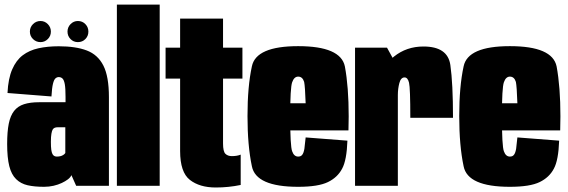

<svg xmlns="http://www.w3.org/2000/svg" viewBox="-20 -805 2462 832"><path d="M171 4.5Q192.5 4.5 212 0Q231.5 -4.5 247.5 -12Q263.5 -19.5 274.5 -28Q285.5 -36.5 289.5 -46L310 0H452V-384Q452 -473.5 428 -520.8Q404 -568 356.2 -586.2Q308.5 -604.5 234.5 -604.5Q186 -604.5 146.5 -595.8Q107 -587 78.5 -565.5Q50 -544 32.8 -504.2Q15.5 -464.5 12.5 -402L203 -387Q205 -424 209.5 -442Q214 -460 220.5 -465.5Q227 -471 234.5 -471Q244.5 -471 251 -464.5Q257.5 -458 260.8 -440Q264 -422 264 -385V-362H149Q111 -362 84.2 -353.5Q57.5 -345 41.2 -324.5Q25 -304 18 -269.2Q11 -234.5 11 -181Q11 -122 20.2 -85.2Q29.5 -48.5 49.8 -28.8Q70 -9 99.8 -2.2Q129.5 4.5 171 4.5ZM226.5 -126.5Q220.5 -126.5 215.8 -128.8Q211 -131 207.5 -137.2Q204 -143.5 202.2 -156Q200.5 -168.5 200.5 -190.5Q200.5 -212.5 202.8 -225.5Q205 -238.5 208.5 -244Q212 -249.5 217.5 -251.5Q223 -253.5 230 -253.5H263V-142Q260.5 -137.5 254.2 -133.5Q248 -129.5 240.8 -128Q233.5 -126.5 226.5 -126.5ZM155.5 -622.5Q174 -622.5 187.2 -635.8Q200.5 -649 200.5 -668Q200.5 -687 187.2 -700.5Q174 -714 155.5 -714Q136.5 -714 123 -700.5Q109.5 -687 109.5 -668Q109.5 -649 123 -635.8Q136.5 -622.5 155.5 -622.5ZM317.5 -622.5Q337 -622.5 350 -635.8Q363 -649 363 -668Q363 -687 350 -700.5Q337 -714 317.5 -714Q299 -714 285.8 -700.5Q272.5 -687 272.5 -668Q272.5 -649 285.5 -635.8Q298.5 -622.5 317.5 -622.5Z M486.5 0H672V-785H486.5Z M915 7.5Q970.5 7.5 1023 -3.5V-135Q1007.5 -128.5 984.5 -128.5Q967 -128.5 956.8 -138.5Q946.5 -148.5 946.5 -183.5V-464.5H1030.5V-598.5H946.5V-724.5H760.5V-598.5H697.5V-464.5H760.5V-150.5Q760.5 -58.5 802.8 -25.5Q845 7.5 915 7.5Z M1272 4.5V-126.5Q1254 -126.5 1246 -149.5Q1237.5 -171.5 1237.5 -301Q1237.5 -424.5 1246 -448.5Q1254.5 -473 1272 -473Q1291 -473 1298 -450Q1302 -430.5 1304.5 -357.5H1222V-240H1490Q1491 -269 1491 -301Q1491 -428.5 1474.5 -517Q1456.5 -605 1272 -605Q1089.5 -605 1071.5 -517.5Q1052.5 -430 1052.5 -302Q1052.5 -174 1071.5 -84.5Q1089 4.5 1272 4.5ZM1272 -126.5V4.5Q1359 4.5 1401 -16Q1442.5 -36 1462.5 -74Q1482.5 -110.5 1485.5 -195.5L1304.5 -209.5Q1301.5 -180.5 1299 -160Q1295.5 -140.5 1289 -133.5Q1283.5 -126.5 1272 -126.5Z M1758 -294.5H1943Q1943 -443.5 1931.5 -523.5Q1920 -603.5 1815 -603.5Q1741.5 -603.5 1687.2 -559.8Q1633 -516 1633 -407L1704 -393Q1704 -420.5 1710.5 -445Q1717 -469.5 1733 -469.5Q1747 -469.5 1752.5 -446.5Q1758 -423.5 1758 -294.5ZM1518.5 0H1704V-513L1657 -598.5H1518.5Z M2189.5 4.5V-126.5Q2171.5 -126.5 2163.5 -149.5Q2155 -171.5 2155 -301Q2155 -424.5 2163.5 -448.5Q2172 -473 2189.5 -473Q2208.5 -473 2215.5 -450Q2219.5 -430.5 2222 -357.5H2139.5V-240H2407.5Q2408.5 -269 2408.5 -301Q2408.5 -428.5 2392 -517Q2374 -605 2189.5 -605Q2007 -605 1989 -517.5Q1970 -430 1970 -302Q1970 -174 1989 -84.5Q2006.5 4.5 2189.5 4.5ZM2189.5 -126.5V4.5Q2276.5 4.5 2318.5 -16Q2360 -36 2380 -74Q2400 -110.5 2403 -195.5L2222 -209.5Q2219 -180.5 2216.5 -160Q2213 -140.5 2206.5 -133.5Q2201 -126.5 2189.5 -126.5Z"/></svg>

Font: Anybody ExtraCondensed Black
Style: Regular
Weight: 900
Width: 2
Version: Version 1.113;gftools[0.9.25]